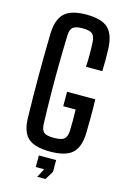

<svg xmlns="http://www.w3.org/2000/svg" viewBox="-143 -873 726 1105"><g transform="rotate(15 220.0 -320.5)"><path d="M230 8Q138 8 98.5 -27.5Q59 -63 57 -146Q54 -268 54 -399Q54 -530 57 -650Q60 -734 99.5 -771Q139 -808 230 -808Q319 -808 358 -772.5Q397 -737 401 -654Q404 -586 401 -517H304Q306 -557 306 -590.5Q306 -624 304 -664Q302 -699 286.5 -712.5Q271 -726 230 -726Q187 -726 171 -712.5Q155 -699 154 -664Q151 -570 150 -485Q149 -400 150 -315Q151 -230 154 -137Q155 -101 171 -87.5Q187 -74 230 -74Q275 -74 291.5 -87.5Q308 -101 310 -137Q312 -200 310 -264H236V-350H404Q406 -292 405.5 -242Q405 -192 404 -146Q401 -63 361 -27.5Q321 8 230 8ZM174 115V46H277V116L246 167H197L224 115Z"/></g></svg>

Font: Big Shoulders Text SemiBold
Style: Regular
Weight: 600
Designer: Patric King
Foundry: XO Type Co
Version: Version 1.000; ttfautohint (v1.8.2)